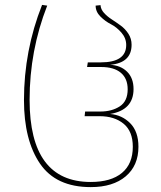

<svg xmlns="http://www.w3.org/2000/svg" viewBox="-20 -755 658 785"><path d="M351 10Q209 10 143.5 -86Q78 -182 78 -346Q78 -548 152 -735L173 -732Q101 -548 101 -347Q101 -11 351 -11Q434 -11 478.5 -48Q523 -85 523 -155Q523 -218 485.5 -249Q448 -280 387 -280H326L328 -299H390Q437 -299 469.5 -320Q502 -341 502 -390Q502 -434 474 -457.5Q446 -481 394 -481H336L339 -500H392Q496 -500 496 -571Q496 -599 476.5 -621.5Q457 -644 433.5 -656Q410 -668 390.5 -687.5Q371 -707 371 -732L391 -734Q392 -717 405 -702.5Q418 -688 436.5 -676Q455 -664 473.5 -650.5Q492 -637 505 -617Q518 -597 518 -572Q518 -498 430 -490Q473 -488 499.5 -462Q526 -436 526 -391Q526 -305 430 -289Q479 -285 512.5 -251Q546 -217 546 -155Q546 -78 494 -34Q442 10 351 10Z"/></svg>

Font: FiraGO Thin
Style: Regular
Weight: 100
Designer: bBox Type
Foundry: bBox Type GmbH
Version: Version 1.001;PS 001.001;hotconv 1.0.88;makeotf.lib2.5.64775